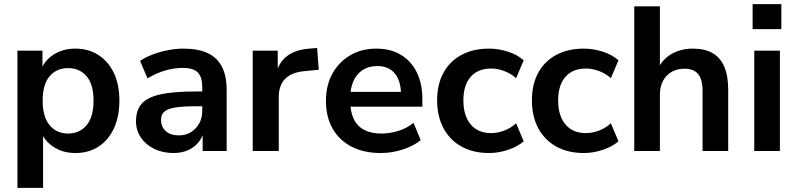

<svg xmlns="http://www.w3.org/2000/svg" viewBox="-20 -736 3887 936"><path d="M65 180V-489H187V-386H177Q192 -437 238.5 -468Q285 -499 347 -499Q411 -499 459.5 -468Q508 -437 535 -380.5Q562 -324 562 -245Q562 -167 535 -109.5Q508 -52 460 -21Q412 10 347 10Q286 10 240 -20.5Q194 -51 178 -100H190V180ZM312 -85Q368 -85 402 -125.5Q436 -166 436 -245Q436 -325 402 -364.5Q368 -404 312 -404Q256 -404 222 -364.5Q188 -325 188 -245Q188 -166 222 -125.5Q256 -85 312 -85Z M826 10Q773 10 731.5 -10.5Q690 -31 666.5 -66Q643 -101 643 -145Q643 -199 671 -230.5Q699 -262 762 -276Q825 -290 931 -290H981V-218H932Q885 -218 853 -214.5Q821 -211 801.5 -203.5Q782 -196 773.5 -183Q765 -170 765 -151Q765 -118 788 -97Q811 -76 852 -76Q885 -76 910.5 -91.5Q936 -107 951 -134Q966 -161 966 -196V-311Q966 -361 944 -383Q922 -405 870 -405Q829 -405 786 -392.5Q743 -380 699 -354L663 -439Q689 -457 724.5 -470.5Q760 -484 799.5 -491.5Q839 -499 874 -499Q946 -499 992.5 -477Q1039 -455 1062 -410.5Q1085 -366 1085 -296V0H968V-104H976Q969 -69 948.5 -43.5Q928 -18 897 -4Q866 10 826 10Z M1212 0V-489H1334V-371H1324Q1338 -431 1379 -462.5Q1420 -494 1488 -499L1526 -502L1534 -396L1462 -389Q1401 -383 1370 -351.5Q1339 -320 1339 -263V0Z M1837 10Q1754 10 1694 -21Q1634 -52 1601.5 -109Q1569 -166 1569 -244Q1569 -320 1600.5 -377Q1632 -434 1687.5 -466.5Q1743 -499 1814 -499Q1884 -499 1934 -469Q1984 -439 2011.5 -384Q2039 -329 2039 -253V-216H1670V-288H1951L1935 -273Q1935 -341 1905 -377.5Q1875 -414 1819 -414Q1777 -414 1747.5 -394.5Q1718 -375 1702.5 -339.5Q1687 -304 1687 -255V-248Q1687 -193 1704 -157Q1721 -121 1755 -103Q1789 -85 1839 -85Q1880 -85 1921 -97.5Q1962 -110 1996 -137L2031 -53Q1996 -24 1943 -7Q1890 10 1837 10Z M2364 10Q2287 10 2230 -21.5Q2173 -53 2142 -111Q2111 -169 2111 -247Q2111 -325 2142 -381.5Q2173 -438 2230 -468.5Q2287 -499 2364 -499Q2411 -499 2457 -484Q2503 -469 2533 -442L2496 -355Q2470 -378 2437.5 -390Q2405 -402 2375 -402Q2310 -402 2274.5 -361.5Q2239 -321 2239 -246Q2239 -172 2274.5 -129.5Q2310 -87 2375 -87Q2404 -87 2437 -99Q2470 -111 2496 -135L2533 -47Q2503 -21 2456.5 -5.5Q2410 10 2364 10Z M2826 10Q2749 10 2692 -21.5Q2635 -53 2604 -111Q2573 -169 2573 -247Q2573 -325 2604 -381.5Q2635 -438 2692 -468.5Q2749 -499 2826 -499Q2873 -499 2919 -484Q2965 -469 2995 -442L2958 -355Q2932 -378 2899.5 -390Q2867 -402 2837 -402Q2772 -402 2736.5 -361.5Q2701 -321 2701 -246Q2701 -172 2736.5 -129.5Q2772 -87 2837 -87Q2866 -87 2899 -99Q2932 -111 2958 -135L2995 -47Q2965 -21 2918.5 -5.5Q2872 10 2826 10Z M3072 0V-705H3197V-391H3183Q3205 -444 3251.5 -471.5Q3298 -499 3357 -499Q3416 -499 3454 -477Q3492 -455 3511 -410.5Q3530 -366 3530 -298V0H3405V-292Q3405 -330 3395.5 -354Q3386 -378 3366.5 -389.5Q3347 -401 3317 -401Q3281 -401 3254 -385.5Q3227 -370 3212 -341.5Q3197 -313 3197 -275V0Z M3649 -594V-716H3789V-594ZM3657 0V-489H3782V0Z"/></svg>

Font: Nunito Sans 12pt ExtraLight
Style: Bold
Weight: 700
Version: Version 3.101;gftools[0.9.27]